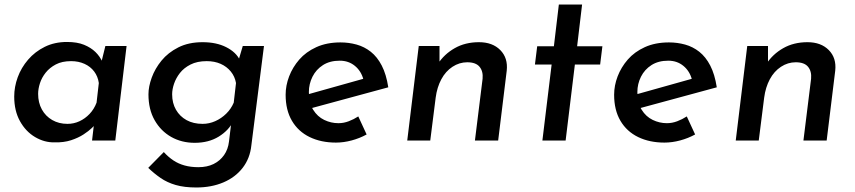

<svg xmlns="http://www.w3.org/2000/svg" viewBox="-20 -623 3789 851"><path d="M222 8Q177 9 135.5 -15.5Q94 -40 68.5 -86Q43 -132 43 -195Q43 -238 58.5 -280.5Q74 -323 104.5 -358.5Q135 -394 178.5 -415.5Q222 -437 277 -437Q322 -437 352.5 -424.5Q383 -412 403 -392.5Q423 -373 434 -348L425 -330L447 -419H541L491 0H388L400 -103L408 -77Q402 -70 387.5 -56Q373 -42 350 -27Q327 -12 295 -1.5Q263 9 222 8ZM279 -74Q307 -74 332 -85.5Q357 -97 377 -118Q397 -139 408 -168L418 -255Q414 -284 397.5 -306Q381 -328 354.5 -340Q328 -352 295 -352Q255 -352 227.5 -337.5Q200 -323 182.5 -301Q165 -279 157 -254Q149 -229 149 -207Q149 -168 165.5 -138Q182 -108 211.5 -91Q241 -74 279 -74Z M850 208Q797 208 759 197Q721 186 692 166Q663 146 637 121L706 51Q726 73 748.5 88Q771 103 798.5 110.5Q826 118 859 118Q898 118 926.5 104Q955 90 973 64.5Q991 39 995 4L1008 -104L1014 -86Q994 -45 949.5 -17.5Q905 10 843 10Q785 10 739 -16Q693 -42 665.5 -90Q638 -138 638 -205Q638 -239 652.5 -279Q667 -319 696 -354.5Q725 -390 770.5 -413Q816 -436 878 -436Q939 -436 982.5 -414Q1026 -392 1043 -357L1032 -338L1056 -419H1150L1094 22Q1088 79 1055.5 121Q1023 163 970 185.5Q917 208 850 208ZM896 -352Q854 -352 824.5 -337Q795 -322 777.5 -299.5Q760 -277 751.5 -252Q743 -227 743 -205Q743 -166 760 -136.5Q777 -107 807 -90.5Q837 -74 878 -74Q907 -74 934 -86Q961 -98 982.5 -119Q1004 -140 1016 -168L1026 -255Q1021 -284 1003 -306Q985 -328 958 -340Q931 -352 896 -352Z M1480 -77Q1503 -77 1525.5 -85.5Q1548 -94 1568 -107L1605 -27Q1574 -10 1538.5 -0.5Q1503 9 1469 9Q1403 9 1352.5 -15.5Q1302 -40 1274 -87.5Q1246 -135 1246 -203Q1246 -244 1261.5 -284.5Q1277 -325 1306.5 -359Q1336 -393 1382 -414Q1428 -435 1489 -435Q1526 -435 1560.5 -425.5Q1595 -416 1623.5 -393.5Q1652 -371 1672 -332.5Q1692 -294 1701 -236L1347 -140L1331 -201L1627 -284L1591 -270Q1581 -308 1553 -331Q1525 -354 1486 -354Q1442 -354 1411.5 -334.5Q1381 -315 1365 -283Q1349 -251 1349 -215Q1349 -167 1368 -136.5Q1387 -106 1417 -91.5Q1447 -77 1480 -77Z M1928 -419V-326L1921 -340Q1949 -383 1995.5 -409.5Q2042 -436 2103 -436Q2163 -436 2197.5 -401Q2232 -366 2226 -310L2188 0H2085L2119 -274Q2122 -307 2105.5 -327Q2089 -347 2051 -347Q2016 -347 1985.5 -327Q1955 -307 1936 -271.5Q1917 -236 1911 -190L1887 0H1785L1836 -419Z M2457 -603H2560L2538 -418H2650L2640 -337H2528L2487 0H2384L2425 -337H2351L2361 -418H2435Z M2936 -77Q2959 -77 2981.5 -85.5Q3004 -94 3024 -107L3061 -27Q3030 -10 2994.5 -0.5Q2959 9 2925 9Q2859 9 2808.5 -15.5Q2758 -40 2730 -87.5Q2702 -135 2702 -203Q2702 -244 2717.5 -284.5Q2733 -325 2762.5 -359Q2792 -393 2838 -414Q2884 -435 2945 -435Q2982 -435 3016.5 -425.5Q3051 -416 3079.5 -393.5Q3108 -371 3128 -332.5Q3148 -294 3157 -236L2803 -140L2787 -201L3083 -284L3047 -270Q3037 -308 3009 -331Q2981 -354 2942 -354Q2898 -354 2867.5 -334.5Q2837 -315 2821 -283Q2805 -251 2805 -215Q2805 -167 2824 -136.5Q2843 -106 2873 -91.5Q2903 -77 2936 -77Z M3384 -419V-326L3377 -340Q3405 -383 3451.5 -409.5Q3498 -436 3559 -436Q3619 -436 3653.5 -401Q3688 -366 3682 -310L3644 0H3541L3575 -274Q3578 -307 3561.5 -327Q3545 -347 3507 -347Q3472 -347 3441.5 -327Q3411 -307 3392 -271.5Q3373 -236 3367 -190L3343 0H3241L3292 -419Z"/></svg>

Font: Josefin Sans Medium
Style: Italic
Weight: 500
Italic angle: -7°
Designer: Santiago Orozco
Foundry: Typemade
Version: Version 2.000